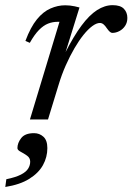

<svg xmlns="http://www.w3.org/2000/svg" viewBox="-70 -463 513 744"><path d="M160.5 -378.5Q159 -378.5 157.2 -378.5Q155.5 -378.5 153.5 -378.5Q134 -378.5 116.2 -371.5Q98.5 -364.5 81 -346.8Q63.5 -329 45.5 -297L28.5 -304.5Q48.5 -358 73 -388Q97.5 -418 125.8 -430.2Q154 -442.5 182.5 -442.5Q192 -442.5 201.2 -441.5Q210.5 -440.5 219.8 -438.5Q229 -436.5 238 -434L183.5 -259H183Q215.5 -323 245.8 -363.8Q276 -404.5 306 -423.8Q336 -443 366.5 -443Q396.5 -443 410 -429Q423.5 -415 423.5 -393.5Q423.5 -376 415 -363Q406.5 -350 393 -342.8Q379.5 -335.5 365 -335.5Q361 -335.5 356 -339.5Q351 -343.5 344 -353.5Q337.5 -363.5 331 -368.8Q324.5 -374 317 -374Q304 -374 287.5 -361.8Q271 -349.5 253.5 -327.8Q236 -306 218.5 -276Q201 -246 185 -210Q169 -174 157 -134L116 0H46ZM-2.5 111Q-2.5 91 12.2 72Q27 53 62 53Q83 53 98.2 66.8Q113.5 80.5 113.5 111Q113.5 146 96.5 176.8Q79.5 207.5 43.5 230Q7.5 252.5 -49.5 261.5L-45.5 231.5Q-9 224 11.2 213.5Q31.5 203 39.2 190.2Q47 177.5 47 163.5Q47 149 34.8 140.2Q22.5 131.5 10 125Q-2.5 118.5 -2.5 111Z"/></svg>

Font: Newsreader 17pt
Style: Italic
Weight: 400
Italic angle: -17°
Version: Version 1.003